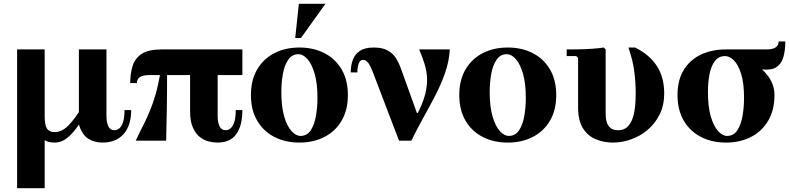

<svg xmlns="http://www.w3.org/2000/svg" viewBox="-20 -740 4151 1010"><path d="M395 -85Q367 -42 335.5 -16Q304 10 267 10Q233 10 214 -3.5Q195 -17 186.5 -38.5Q178 -60 176.5 -84.5Q175 -109 175 -130H70V-480H215V-130Q215 -82 227 -63.5Q239 -45 267 -45Q299 -45 327 -68Q355 -91 395 -150ZM215 -348V250H70V-348ZM519 10Q476 10 444 -10.5Q412 -31 395 -85V-480H540V-129Q540 -96 550 -75.5Q560 -55 582 -55Q596 -55 608 -65Q620 -75 627.5 -98Q635 -121 635 -161H670Q670 -79 630 -34.5Q590 10 519 10Z M1255 -345H764Q700 -345 700 -303H665Q665 -351 677 -391.5Q689 -432 724.5 -456Q760 -480 830 -480H1255ZM1125 -390V-129Q1125 -96 1135 -75.5Q1145 -55 1167 -55Q1181 -55 1193 -65Q1205 -75 1212.5 -98Q1220 -121 1220 -161H1255Q1255 -79 1223 -34.5Q1191 10 1124 10Q1103 10 1078 4Q1053 -2 1031 -19.5Q1009 -37 994.5 -69.5Q980 -102 980 -155V-390ZM824 -361H859Q859 -249 857.5 -162Q856 -75 854 0H694Q715 -45 734 -82Q753 -119 769 -158Q785 -197 799 -245.5Q813 -294 824 -361Z M1555 -490Q1629 -490 1686.5 -460.5Q1744 -431 1777 -375Q1810 -319 1810 -240Q1810 -161 1777 -105Q1744 -49 1686.5 -19.5Q1629 10 1555 10Q1481 10 1423.5 -19.5Q1366 -49 1333 -105Q1300 -161 1300 -240Q1300 -319 1333 -375Q1366 -431 1423.5 -460.5Q1481 -490 1555 -490ZM1560 -25Q1595 -25 1614.5 -54.5Q1634 -84 1642 -130Q1650 -176 1650 -224Q1650 -302 1635 -353Q1620 -404 1597 -429.5Q1574 -455 1550 -455Q1516 -455 1496 -425.5Q1476 -396 1468 -350.5Q1460 -305 1460 -256Q1460 -179 1475 -127.5Q1490 -76 1513.5 -50.5Q1537 -25 1560 -25ZM1533 -540 1552 -720H1692L1563 -540Z M2346 -480Q2343 -420 2322.5 -360Q2302 -300 2271 -240Q2240 -180 2206.5 -120Q2173 -60 2144 0H2079L2173 -146H2178Q2206 -201 2217 -245.5Q2228 -290 2226.5 -328Q2225 -366 2213.5 -403Q2202 -440 2185 -480ZM1946 -490Q1993 -490 2020.5 -474Q2048 -458 2063 -434Q2078 -410 2087 -385L2173 -146L2079 0L1945 -351Q1928 -396 1916 -410.5Q1904 -425 1890 -425Q1874 -425 1867 -406Q1860 -387 1860 -359H1825Q1825 -394 1835.5 -424Q1846 -454 1872.5 -472Q1899 -490 1946 -490Z M2651 -490Q2725 -490 2782.5 -460.5Q2840 -431 2873 -375Q2906 -319 2906 -240Q2906 -161 2873 -105Q2840 -49 2782.5 -19.5Q2725 10 2651 10Q2577 10 2519.5 -19.5Q2462 -49 2429 -105Q2396 -161 2396 -240Q2396 -319 2429 -375Q2462 -431 2519.5 -460.5Q2577 -490 2651 -490ZM2656 -25Q2691 -25 2710.5 -54.5Q2730 -84 2738 -130Q2746 -176 2746 -224Q2746 -302 2731 -353Q2716 -404 2693 -429.5Q2670 -455 2646 -455Q2612 -455 2592 -425.5Q2572 -396 2564 -350.5Q2556 -305 2556 -256Q2556 -179 2571 -127.5Q2586 -76 2609.5 -50.5Q2633 -25 2656 -25Z M3204 10Q3157 10 3115 -7Q3073 -24 3047 -64.5Q3021 -105 3021 -175V-435L3011 -445H2961V-480Q2987 -480 3023 -480.5Q3059 -481 3094.5 -483.5Q3130 -486 3156 -490L3166 -480V-149Q3166 -142 3166.5 -126.5Q3167 -111 3172.5 -94.5Q3178 -78 3192 -66.5Q3206 -55 3232 -55Q3253 -55 3269.5 -64.5Q3286 -74 3298.5 -96.5Q3311 -119 3317.5 -156.5Q3324 -194 3324 -250Q3324 -309 3316.5 -365.5Q3309 -422 3286 -490H3321Q3396 -453 3435 -393.5Q3474 -334 3474 -248Q3474 -186 3450 -138Q3426 -90 3387 -57Q3348 -24 3300 -7Q3252 10 3204 10Z M3799 -480H4012Q4076 -480 4076 -522H4111Q4111 -474 4100.5 -438.5Q4090 -403 4063 -386Q4036 -369 3986 -375L3911 -385ZM3704 -256Q3704 -179 3719 -127.5Q3734 -76 3757.5 -50.5Q3781 -25 3804 -25L3799 10Q3725 10 3667.5 -19.5Q3610 -49 3577 -105Q3544 -161 3544 -240Q3544 -319 3577 -372.5Q3610 -426 3667.5 -453Q3725 -480 3799 -480L3794 -445Q3760 -445 3740 -418Q3720 -391 3712 -348Q3704 -305 3704 -256ZM3894 -224Q3894 -302 3879 -350.5Q3864 -399 3841 -422Q3818 -445 3794 -445L3799 -480Q3873 -455 3930.5 -419.5Q3988 -384 4021 -339Q4054 -294 4054 -240Q4054 -161 4021 -105Q3988 -49 3930.5 -19.5Q3873 10 3799 10L3804 -25Q3839 -25 3858.5 -54.5Q3878 -84 3886 -130Q3894 -176 3894 -224Z"/></svg>

Font: Brygada 1918
Style: Regular
Weight: 400
Designer: Mateusz Machalski | Borys Kosmynka | Przemek Hoffer
Foundry: NIEPODLEGLA 2018
Version: Version 3.006